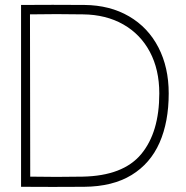

<svg xmlns="http://www.w3.org/2000/svg" viewBox="-20 -754 750 775"><path d="M313 -41Q477 -44 550 -132Q623 -220 623 -377Q623 -473 585 -544.5Q547 -616 477.5 -655.5Q408 -695 315 -696Q208 -698 101 -696L102 -41Q208 -39 313 -41ZM65 0V-734Q192 -735 321 -734Q424 -733 501 -688Q578 -643 619.5 -562.5Q661 -482 661 -377Q661 -262 624 -178Q587 -94 511 -47.5Q435 -1 320 0Q193 1 65 0Z"/></svg>

Font: Kreadon
Style: Regular
Weight: 400
Designer: kohakuno
Foundry: StudioGnu
Version: Version 1.000;Glyphs 3.1.2 (3151)